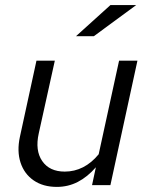

<svg xmlns="http://www.w3.org/2000/svg" viewBox="-20 -726 581 753"><path d="M203 7Q149 7 112 -18.5Q75 -44 60.5 -88.5Q46 -133 58 -189L123 -488H195L132 -203Q117 -136 145.5 -94.5Q174 -53 234 -53Q272 -53 305.5 -70Q339 -87 367 -121L447 -488H519L413 0H341L356 -70Q323 -32 285 -12.5Q247 7 203 7ZM278 -584 413 -706H514L348 -584Z"/></svg>

Font: Red Hat Text
Style: Italic
Weight: 300
Italic angle: -12°
Designer: Pentagram, MCKL
Foundry: Pentagram, MCKL
Version: Version 1.023